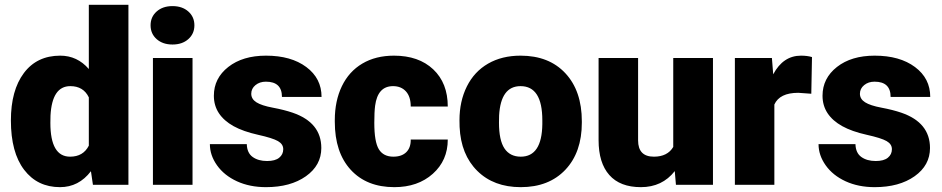

<svg xmlns="http://www.w3.org/2000/svg" viewBox="-20 -770 3926 800"><path d="M25.4 -268.1Q25.4 -393.6 79.6 -465.8Q133.8 -538.1 231 -538.1Q301.8 -538.1 350.1 -482.4V-750H515.1V0H367.2L358.9 -56.6Q308.1 9.8 230 9.8Q135.7 9.8 80.6 -62.5Q25.4 -134.8 25.4 -268.1ZM189.9 -257.8Q189.9 -117.2 272 -117.2Q326.7 -117.2 350.1 -163.1V-364.3Q327.6 -411.1 272.9 -411.1Q196.8 -411.1 190.4 -288.1Z M782.2 0H617.2V-528.3H782.2ZM607.4 -664.6Q607.4 -699.7 632.8 -722.2Q658.2 -744.6 698.7 -744.6Q739.3 -744.6 764.6 -722.2Q790 -699.7 790 -664.6Q790 -629.4 764.6 -606.9Q739.3 -584.5 698.7 -584.5Q658.2 -584.5 632.8 -606.9Q607.4 -629.4 607.4 -664.6Z M1160.2 -148.4Q1160.2 -169.4 1138.2 -182.1Q1116.2 -194.8 1054.7 -208.5Q993.2 -222.2 953.1 -244.4Q913.1 -266.6 892.1 -298.3Q871.1 -330.1 871.1 -371.1Q871.1 -443.8 931.2 -491Q991.2 -538.1 1088.4 -538.1Q1192.9 -538.1 1256.3 -490.7Q1319.8 -443.4 1319.8 -366.2H1154.8Q1154.8 -429.7 1087.9 -429.7Q1062 -429.7 1044.4 -415.3Q1026.9 -400.9 1026.9 -379.4Q1026.9 -357.4 1048.3 -343.8Q1069.8 -330.1 1116.9 -321.3Q1164.1 -312.5 1199.7 -300.3Q1318.8 -259.3 1318.8 -153.3Q1318.8 -81.1 1254.6 -35.6Q1190.4 9.8 1088.4 9.8Q1020.5 9.8 967.3 -14.6Q914.1 -39.1 884.3 -81.1Q854.5 -123 854.5 -169.4H1008.3Q1009.3 -132.8 1032.7 -116Q1056.2 -99.1 1092.8 -99.1Q1126.5 -99.1 1143.3 -112.8Q1160.2 -126.5 1160.2 -148.4Z M1619.1 -117.2Q1653.8 -117.2 1672.9 -136Q1691.9 -154.8 1691.4 -188.5H1845.7Q1845.7 -101.6 1783.4 -45.9Q1721.2 9.8 1623 9.8Q1507.8 9.8 1441.4 -62.5Q1375 -134.8 1375 -262.7V-269.5Q1375 -349.6 1404.5 -410.9Q1434.1 -472.2 1489.7 -505.1Q1545.4 -538.1 1621.6 -538.1Q1724.6 -538.1 1785.2 -481Q1845.7 -423.8 1845.7 -326.2H1691.4Q1691.4 -367.2 1671.4 -389.2Q1651.4 -411.1 1617.7 -411.1Q1553.7 -411.1 1543 -329.6Q1539.6 -303.7 1539.6 -258.3Q1539.6 -178.7 1558.6 -147.9Q1577.6 -117.2 1619.1 -117.2Z M1894.5 -269Q1894.5 -348.1 1925.3 -409.9Q1956.1 -471.7 2013.7 -504.9Q2071.3 -538.1 2148.9 -538.1Q2267.6 -538.1 2335.9 -464.6Q2404.3 -391.1 2404.3 -264.6V-258.8Q2404.3 -135.3 2335.7 -62.7Q2267.1 9.8 2149.9 9.8Q2037.1 9.8 1968.8 -57.9Q1900.4 -125.5 1895 -241.2ZM2059.1 -258.8Q2059.1 -185.5 2082 -151.4Q2105 -117.2 2149.9 -117.2Q2237.8 -117.2 2239.7 -252.4V-269Q2239.7 -411.1 2148.9 -411.1Q2066.4 -411.1 2059.6 -288.6Z M2791.5 -57.1Q2739.3 9.8 2650.4 9.8Q2563.5 9.8 2518.8 -40.8Q2474.1 -91.3 2474.1 -186V-528.3H2638.7V-185.1Q2638.7 -117.2 2704.6 -117.2Q2761.2 -117.2 2785.2 -157.7V-528.3H2950.7V0H2796.4Z M3360.4 -379.4 3306.2 -383.3Q3228.5 -383.3 3206.5 -334.5V0H3042V-528.3H3196.3L3201.7 -460.4Q3243.2 -538.1 3317.4 -538.1Q3343.8 -538.1 3363.3 -532.2Z M3696.3 -148.4Q3696.3 -169.4 3674.3 -182.1Q3652.3 -194.8 3590.8 -208.5Q3529.3 -222.2 3489.3 -244.4Q3449.2 -266.6 3428.2 -298.3Q3407.2 -330.1 3407.2 -371.1Q3407.2 -443.8 3467.3 -491Q3527.3 -538.1 3624.5 -538.1Q3729 -538.1 3792.5 -490.7Q3856 -443.4 3856 -366.2H3690.9Q3690.9 -429.7 3624 -429.7Q3598.1 -429.7 3580.6 -415.3Q3563 -400.9 3563 -379.4Q3563 -357.4 3584.5 -343.8Q3606 -330.1 3653.1 -321.3Q3700.2 -312.5 3735.8 -300.3Q3855 -259.3 3855 -153.3Q3855 -81.1 3790.8 -35.6Q3726.6 9.8 3624.5 9.8Q3556.6 9.8 3503.4 -14.6Q3450.2 -39.1 3420.4 -81.1Q3390.6 -123 3390.6 -169.4H3544.4Q3545.4 -132.8 3568.8 -116Q3592.3 -99.1 3628.9 -99.1Q3662.6 -99.1 3679.4 -112.8Q3696.3 -126.5 3696.3 -148.4Z"/></svg>

Font: Vazir Black FD-UI
Style: Black-FD-UI
Weight: 900
Designer: Saber Rastikerdar
Foundry: Saber Rastikerdar
Version: Version 30.0.0